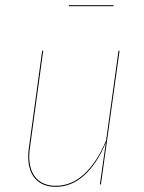

<svg xmlns="http://www.w3.org/2000/svg" viewBox="-20 -713 557 742"><path d="M89 -109Q89 -126 92 -144L143 -517H147L96 -144Q93 -126 93 -109Q93 -54 120 -24.5Q147 5 196 5Q256 5 305.5 -40.5Q355 -86 390 -170L438 -517H442L370 0H366L389 -162Q355 -80 305.5 -35.5Q256 9 196 9Q145 9 117 -21.5Q89 -52 89 -109ZM246 -689V-693H419V-689Z"/></svg>

Font: Fira Sans Condensed Four
Style: Italic
Weight: 100
Width: 3
Italic angle: -8°
Designer: bBox Type GmbH & Carrois Corporate GbR & Edenspiekermann AG
Foundry: bBox Type GmbH & Carrois Corporate GbR & Edenspiekermann AG
Version: Version 4.301